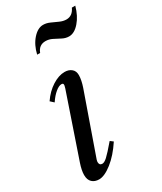

<svg xmlns="http://www.w3.org/2000/svg" viewBox="-201 -865 800 948"><g transform="rotate(-30 199.0 -391.0)"><path d="M71.5 10.5Q47 10.5 32 -3.5Q17 -17.5 17 -45.5Q17 -58 20.2 -74.2Q23.5 -90.5 30 -109.5L150.5 -462.5Q155.5 -477.5 154.2 -483.8Q153 -490 144 -490Q129.5 -490 109.5 -473.5Q89.5 -457 70.5 -428.5L51.5 -446Q80 -487.5 117 -511Q154 -534.5 187.5 -534.5Q211 -534.5 226.2 -522Q241.5 -509.5 241.5 -486Q241.5 -472 238 -455Q234.5 -438 228.5 -420.5L109 -80.5Q106.5 -72 106.5 -67.5Q106.5 -48.5 123.5 -48.5Q135 -48.5 152.2 -64.2Q169.5 -80 210.5 -128L227 -115.5Q188.5 -57 145.5 -23.2Q102.5 10.5 71.5 10.5ZM296 -675Q276.5 -675 257.8 -684.8Q239 -694.5 220.5 -704Q202 -713.5 182 -713.5Q144.5 -713.5 130.5 -676H113.5Q125 -725.5 153.2 -757.2Q181.5 -789 212 -789Q231 -789 250.2 -780.2Q269.5 -771.5 288.8 -762.8Q308 -754 326.5 -754Q361 -754 378 -791.5H397.5Q383.5 -740.5 355 -707.8Q326.5 -675 296 -675Z"/></g></svg>

Font: Libre Caslon Condensed
Style: Italic
Weight: 400
Italic angle: -22.583°
Designer: Pablo Impallari, Rodrigo Fuenzalida, Katja Schimmel, Ertekin Erdin
Foundry: Pablo Impallari, Rodrigo Fuenzalida
Version: Version 2.000;gftools[0.9.33]